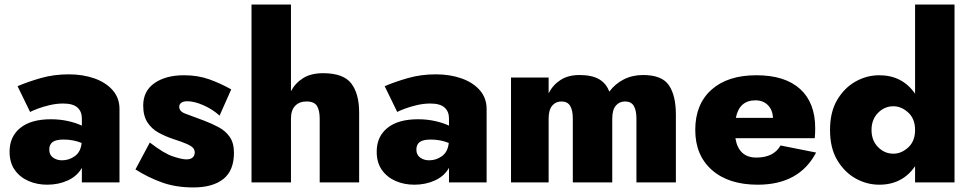

<svg xmlns="http://www.w3.org/2000/svg" viewBox="-20 -800 4260 842"><path d="M112 -309 57 -422Q101 -441 158.5 -457.5Q216 -474 281 -474Q344 -474 394.5 -456Q445 -438 474.5 -404Q504 -370 504 -322V0H339V-64Q319 -28 278 -9Q237 10 187 10Q142 10 104.5 -6.5Q67 -23 44.5 -55Q22 -87 22 -135Q22 -201 69 -239Q116 -277 203 -277Q243 -277 278.5 -269Q314 -261 339 -249V-281Q339 -311 319.5 -328.5Q300 -346 257 -346Q228 -346 198 -339Q168 -332 144.5 -323Q121 -314 112 -309ZM196 -144Q196 -121 212.5 -109Q229 -97 252 -97Q283 -97 308.5 -115.5Q334 -134 338 -173Q302 -188 259 -188Q225 -188 210.5 -177Q196 -166 196 -144Z M637 -175Q699 -127 738.5 -114Q778 -101 797 -101Q816 -101 825 -109.5Q834 -118 834 -131Q834 -143 826.5 -151.5Q819 -160 798.5 -169Q778 -178 738 -191Q705 -202 675 -218.5Q645 -235 626.5 -263.5Q608 -292 608 -337Q608 -401 657.5 -435.5Q707 -470 787 -470Q848 -470 898 -452Q948 -434 994 -408L943 -293Q912 -321 872 -338.5Q832 -356 802 -356Q783 -356 774.5 -349Q766 -342 766 -332Q766 -311 793 -301.5Q820 -292 875 -271Q909 -258 939 -242Q969 -226 987.5 -199.5Q1006 -173 1006 -130Q1006 -52 959.5 -15Q913 22 828 22Q751 22 690 0Q629 -22 574 -57Z M1382 -280Q1382 -316 1370 -335.5Q1358 -355 1324 -355Q1293 -355 1274.5 -336Q1256 -317 1256 -280V0H1083V-780H1256V-400Q1275 -436 1309.5 -457.5Q1344 -479 1397 -479Q1486 -479 1520.5 -434Q1555 -389 1555 -306V0H1382Z M1722 -309 1667 -422Q1711 -441 1768.5 -457.5Q1826 -474 1891 -474Q1954 -474 2004.5 -456Q2055 -438 2084.5 -404Q2114 -370 2114 -322V0H1949V-64Q1929 -28 1888 -9Q1847 10 1797 10Q1752 10 1714.5 -6.5Q1677 -23 1654.5 -55Q1632 -87 1632 -135Q1632 -201 1679 -239Q1726 -277 1813 -277Q1853 -277 1888.5 -269Q1924 -261 1949 -249V-281Q1949 -311 1929.5 -328.5Q1910 -346 1867 -346Q1838 -346 1808 -339Q1778 -332 1754.5 -323Q1731 -314 1722 -309ZM1806 -144Q1806 -121 1822.5 -109Q1839 -97 1862 -97Q1893 -97 1918.5 -115.5Q1944 -134 1948 -173Q1912 -188 1869 -188Q1835 -188 1820.5 -177Q1806 -166 1806 -144Z M2944 -298V0H2771V-280Q2771 -316 2759.5 -335.5Q2748 -355 2721 -355Q2696 -355 2680.5 -336.5Q2665 -318 2665 -280V0H2492V-280Q2492 -316 2480.5 -335.5Q2469 -355 2442 -355Q2417 -355 2401.5 -336.5Q2386 -318 2386 -280V0H2221V-460H2386V-391Q2405 -428 2438.5 -449.5Q2472 -471 2521 -471Q2576 -471 2607.5 -452.5Q2639 -434 2652 -398Q2677 -432 2715 -451.5Q2753 -471 2800 -471Q2883 -471 2913.5 -426Q2944 -381 2944 -298Z M3303 10Q3175 10 3102 -54.5Q3029 -119 3029 -230Q3029 -343 3100 -406.5Q3171 -470 3297 -470Q3422 -470 3488.5 -410Q3555 -350 3555 -238Q3555 -226 3554.5 -214.5Q3554 -203 3553 -194H3205Q3219 -109 3297 -109Q3373 -109 3403 -162L3559 -131Q3485 10 3303 10ZM3293 -360Q3222 -360 3207 -283H3370Q3368 -319 3347 -339.5Q3326 -360 3293 -360Z M3620 -230Q3620 -309 3651.5 -362Q3683 -415 3732 -442.5Q3781 -470 3836 -470Q3937 -470 3993 -389V-780H4166V0H3993V-71Q3937 10 3836 10Q3781 10 3732 -17.5Q3683 -45 3651.5 -98Q3620 -151 3620 -230ZM3802 -230Q3802 -184 3830.5 -155Q3859 -126 3898 -126Q3933 -126 3963 -153.5Q3993 -181 3993 -230Q3993 -279 3963 -306.5Q3933 -334 3898 -334Q3859 -334 3830.5 -305Q3802 -276 3802 -230Z"/></svg>

Font: Jost* Heavy
Style: Regular
Weight: 800
Version: Version 3.7